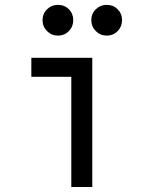

<svg xmlns="http://www.w3.org/2000/svg" viewBox="-20 -749 602 769"><path d="M265.6 0V-441.4H105.5V-517.6H349.6V0ZM407.2 -606.4Q381.8 -606.4 363.8 -624.5Q345.7 -642.6 345.7 -668Q345.7 -694.3 363.8 -711.9Q381.8 -729.5 407.2 -729.5Q433.6 -729.5 451.2 -711.9Q468.8 -694.3 468.8 -668Q468.8 -642.6 451.2 -624.5Q433.6 -606.4 407.2 -606.4ZM211.9 -606.4Q186.5 -606.4 168.5 -624.5Q150.4 -642.6 150.4 -668Q150.4 -694.3 168.5 -711.9Q186.5 -729.5 211.9 -729.5Q238.3 -729.5 255.9 -711.9Q273.4 -694.3 273.4 -668Q273.4 -642.6 255.9 -624.5Q238.3 -606.4 211.9 -606.4Z"/></svg>

Font: Reddit Mono
Style: Regular
Weight: 400
Monospace: yes
Designer: Stephen Hutchings
Foundry: Reddit
Version: Version 1.014; ttfautohint (v1.8.4.7-5d5b)